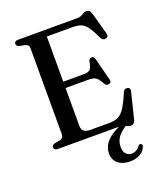

<svg xmlns="http://www.w3.org/2000/svg" viewBox="-167 -829 981 1156"><g transform="rotate(-20 323.5 -251.0)"><path d="M205.5 -369.5H379Q410 -369.5 422.2 -381.2Q434.5 -393 439 -427.5Q441 -437.5 445.8 -442.8Q450.5 -448 458.5 -449Q474.5 -451 479.5 -431L516.5 -287.5Q519.5 -277 516.8 -270.8Q514 -264.5 505 -262Q497 -259.5 489.8 -262.2Q482.5 -265 478 -273Q465.5 -296.5 454.8 -308.5Q444 -320.5 430.5 -324.8Q417 -329 397 -329H205.5ZM56.5 -682Q56.5 -690.5 62.5 -695.2Q68.5 -700 81 -700H461Q477 -700 487 -705.5Q497 -711 506 -716Q515 -721 526.5 -721Q538.5 -721 544.8 -714.5Q551 -708 555.5 -693L594 -553Q597 -543 593.8 -536.2Q590.5 -529.5 581.5 -526.5Q571 -523.5 562.8 -527.5Q554.5 -531.5 549.5 -542Q532 -580 517.5 -603.2Q503 -626.5 488 -638.8Q473 -651 454.8 -655Q436.5 -659 412 -659H250V-85Q250 -63 263.8 -52Q277.5 -41 306 -41H426.5Q459 -41 481.8 -51.5Q504.5 -62 525.2 -93.2Q546 -124.5 572 -186.5Q576 -196 582.8 -199.5Q589.5 -203 598 -202Q608 -200.5 612.5 -193.2Q617 -186 613.5 -174.5L573 -10.5Q569 4.5 562.2 11.5Q555.5 18.5 542.5 18.5Q532.5 18.5 523.5 14Q514.5 9.5 504 4.8Q493.5 0 478.5 0H81Q68.5 0 62.5 -5Q56.5 -10 56.5 -18Q56.5 -33.5 75.5 -38.5L108.5 -44.5Q120.5 -47.5 127 -54.2Q133.5 -61 133.5 -71.5V-628.5Q133.5 -639 127 -645.8Q120.5 -652.5 108.5 -655.5L75.5 -661.5Q56.5 -666.5 56.5 -682ZM519 -18 529 0Q484.5 24 462.2 52.5Q440 81 440 118.5Q440 148.5 454.5 163.5Q469 178.5 491 178.5Q506 178.5 520 170.8Q534 163 542 150Q546.5 145 550.2 143Q554 141 559 142.5Q563.5 143.5 566.8 148.5Q570 153.5 566.5 162Q559.5 184.5 533 202Q506.5 219.5 466.5 219.5Q417 219.5 388.8 195.8Q360.5 172 360.5 131.5Q360.5 100.5 377 73.8Q393.5 47 428.8 24Q464 1 519 -18Z"/></g></svg>

Font: Fraunces 11pt
Style: Regular
Weight: 400
Version: Version 1.000;[b76b70a41]